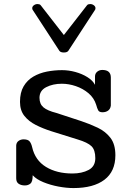

<svg xmlns="http://www.w3.org/2000/svg" viewBox="-20 -933 642 966"><path d="M349.6 13.2Q314.5 13.2 273.9 5.6Q233.4 -2 198.2 -16.4Q163.1 -30.8 144.5 -51.3Q144.5 -18.6 133.1 -9.3Q121.6 0 105 0Q86.4 0 74 -8.3Q61.5 -16.6 61.5 -36.1V-201.2Q62.5 -216.3 73.5 -224.1Q84.5 -231.9 98.6 -231.9Q120.1 -231.9 128.7 -221.9Q137.2 -211.9 141.6 -192.9Q156.7 -126.5 211.2 -93.3Q265.6 -60.1 344.2 -60.1Q392.1 -60.1 425.8 -77.9Q459.5 -95.7 459.5 -137.2Q459.5 -178.7 440.2 -197.5Q420.9 -216.3 370.6 -231.4L237.8 -272.9Q196.3 -286.1 160.4 -304.2Q124.5 -322.3 102.5 -350.1Q80.6 -377.9 80.6 -420.4Q80.6 -467.8 98.9 -498.8Q117.2 -529.8 147.7 -547.6Q178.2 -565.4 215.8 -572.8Q253.4 -580.1 292 -580.1Q325.7 -580.1 359.4 -570.8Q393.1 -561.5 419.7 -544.9Q446.3 -528.3 458 -506.3V-547.9Q458 -563 468.8 -572Q479.5 -581.1 494.6 -581.1Q537.6 -581.1 537.6 -543V-401.9Q535.6 -385.3 524.2 -376.7Q512.7 -368.2 495.6 -368.2Q479.5 -368.2 474.1 -377.9Q468.8 -387.7 463.9 -405.8Q453.1 -440.4 425.3 -463.9Q397.5 -487.3 361.8 -499.5Q326.2 -511.7 291 -511.7Q246.1 -511.7 212.4 -494.4Q178.7 -477.1 178.7 -440.9Q178.7 -409.7 198.7 -392.8Q218.8 -376 263.7 -364.7L388.7 -323.7Q432.6 -309.1 471.9 -290.3Q511.2 -271.5 535.9 -239.3Q560.5 -207 560.5 -151.9Q560.5 -70.3 505.4 -28.6Q450.2 13.2 349.6 13.2ZM301.3 -668.9Q284.7 -668.9 278.8 -677.2L147 -879.4Q142.1 -884.8 142.1 -891.6Q142.1 -900.4 150.4 -906.5Q158.7 -912.6 168.5 -912.6Q172.9 -912.6 177.5 -911.4Q182.1 -910.2 185.1 -906.2L301.3 -756.8L417.5 -906.2Q420.4 -910.2 425 -911.4Q429.7 -912.6 434.1 -912.6Q443.8 -912.6 452.1 -906.5Q460.4 -900.4 460.4 -891.6Q460.4 -884.8 455.6 -879.4L323.7 -677.2Q317.9 -668.9 301.3 -668.9Z"/></svg>

Font: Cutive
Style: Regular
Weight: 400
Version: Version 1.100; ttfautohint (v1.8.4.7-5d5b)